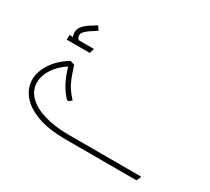

<svg xmlns="http://www.w3.org/2000/svg" viewBox="-123 -831 1140 1040"><g transform="rotate(30 447.0 -311.0)"><path d="M382 0Q270 0 199 -27Q128 -54 94 -97.5Q60 -141 60 -190Q60 -242 94 -293.5Q128 -345 190 -382L217 -373Q230 -330 242 -300Q254 -270 269.5 -247Q285 -224 306 -202L290 -188H279Q249 -220 229.5 -256.5Q210 -293 193 -349Q144 -317 117 -275Q90 -233 90 -190Q90 -142 125.5 -106Q161 -70 226.5 -50Q292 -30 382 -30H831L834 -24L821 0ZM144 -486Q130 -506 130 -526Q130 -548 144 -565Q158 -582 179 -596Q200 -610 220 -622H223L239 -599Q191 -569 175.5 -554.5Q160 -540 160 -526Q160 -516 165 -508.5Q170 -501 180 -501ZM114 -471V-501H117Q128 -501 136.5 -499.5Q145 -498 145 -498L159 -501H266V-498L258 -471Z"/></g></svg>

Font: Fustat ExtraLight
Style: Regular
Weight: 250
Designer: Mohamed Gaber, Khaled Hosny, Laura Garcia Mut
Foundry: Kief Type Foundry, Alif Type Foundry, Hard Type Foundry
Version: Version 1.007